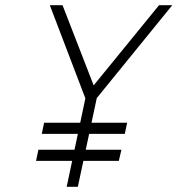

<svg xmlns="http://www.w3.org/2000/svg" viewBox="-20 -720 684 740"><path d="M353 -342 644 -700H593L341 -391L221 -700H172L309 -341L237 0H280ZM141 -204H461L470 -247H150ZM119 -100H438L448 -143H128Z"/></svg>

Font: Advent Pro Light
Style: Italic
Weight: 300
Italic angle: -12°
Version: Version 3.000